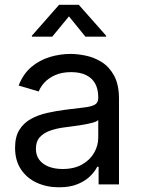

<svg xmlns="http://www.w3.org/2000/svg" viewBox="-20 -777 597 809"><path d="M228.5 12.2Q177.2 12.2 135 -7.1Q92.8 -26.4 68.1 -63.7Q43.5 -101.1 43.5 -154.3Q43.5 -201.2 61.8 -230.2Q80.1 -259.3 110.8 -276.1Q141.6 -293 179.2 -301.3Q216.8 -309.6 254.9 -314.5Q303.7 -320.8 334.2 -324.2Q364.7 -327.6 379.4 -335.9Q394 -344.2 394 -364.3V-367.2Q394 -400.9 381.3 -424.3Q368.7 -447.8 343 -460.4Q317.4 -473.1 279.8 -473.1Q241.2 -473.1 213.4 -460.9Q185.5 -448.7 168.2 -430.2Q150.9 -411.6 143.1 -391.6L58.6 -416.5Q77.6 -465.8 112.3 -494.9Q147 -523.9 190.2 -536.9Q233.4 -549.8 277.3 -549.8Q306.6 -549.8 341.8 -542.5Q377 -535.2 408.7 -515.4Q440.4 -495.6 460.9 -458Q481.4 -420.4 481.4 -359.4V0H395.5V-74.2H389.6Q380.4 -55.2 360.4 -35.2Q340.3 -15.1 307.9 -1.5Q275.4 12.2 228.5 12.2ZM243.7 -64.9Q292.5 -64.9 325.9 -84Q359.4 -103 376.7 -133.3Q394 -163.6 394 -197.3V-271.5Q388.7 -265.1 371.1 -260.3Q353.5 -255.4 330.8 -251.5Q308.1 -247.6 286.4 -244.9Q264.6 -242.2 251 -240.2Q219.7 -236.3 192.1 -226.8Q164.6 -217.3 147.9 -199.2Q131.3 -181.2 131.3 -149.9Q131.3 -122.1 145.8 -103.3Q160.2 -84.5 185.5 -74.7Q210.9 -64.9 243.7 -64.9ZM200.2 -622.6H114.3V-626.5L229 -756.8H312L427.2 -626.5V-622.6H339.8L270.5 -708Z"/></svg>

Font: Inter 16pt
Style: Regular
Weight: 400
Version: Version 4.001;git-66647c0bb